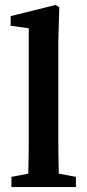

<svg xmlns="http://www.w3.org/2000/svg" viewBox="-20 -754 350 774"><path d="M26 0V-41L94 -54Q95 -93 95.5 -132Q96 -171 96 -210V-640L23 -650V-689L204 -734L219 -725L215 -583V-210Q215 -171 215.5 -132Q216 -93 217 -54L286 -41V0Z"/></svg>

Font: Source Serif 4 Semibold
Style: Regular
Weight: 600
Designer: Frank Grießhammer
Foundry: Adobe
Version: Version 4.005;hotconv 1.1.0;makeotfexe 2.6.0